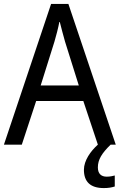

<svg xmlns="http://www.w3.org/2000/svg" viewBox="-20 -736 610 977"><path d="M478 0C441 33 407 81 407 128C407 188 439 221 508 221C532 221 548 218 564 213V157C555 159 542 163 523 163C494 163 478 147 478 116C478 76 498 44 543 0H569L328 -716H240L0 0H91L164 -222H404ZM311 -524 381 -301H187L257 -524C265 -551 276 -592 283 -629C289 -602 305 -547 311 -524Z"/></svg>

Font: Noto Sans Lao SemiCondensed
Style: Regular
Weight: 400
Width: 4
Designer: Monotype Design Team
Foundry: Monotype Imaging Inc.
Version: Version 2.003